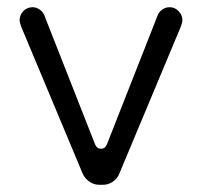

<svg xmlns="http://www.w3.org/2000/svg" viewBox="-20 -514 558 530"><path d="M253.9 -3.9H263.7Q284.2 -3.9 298.8 -18.6Q305.7 -25.4 309.6 -35.2L479.5 -441.4Q483.4 -452.1 483.4 -459Q483.4 -472.7 472.7 -483.4Q462.9 -494.1 448.2 -494.1Q433.6 -494.1 422.9 -483.4Q418.9 -479.5 416 -473.6L275.4 -116.2Q270.5 -103.5 258.8 -103.5Q247.1 -103.5 242.2 -116.2L101.6 -473.6Q97.7 -482.4 88.4 -488.3Q79.1 -494.1 70.3 -494.1Q54.7 -494.1 44.4 -483.4Q34.2 -472.7 34.2 -458Q34.2 -452.1 38.1 -441.4L208 -35.2Q213.9 -21.5 226.6 -12.7Q239.3 -3.9 253.9 -3.9Z"/></svg>

Font: FakePearl
Style: ExtraLight
Weight: 300
Version: Version 1.2